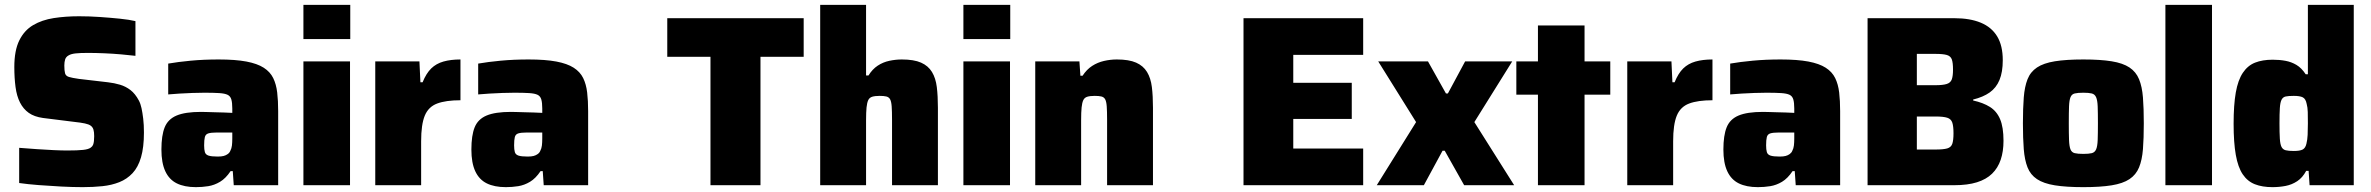

<svg xmlns="http://www.w3.org/2000/svg" viewBox="-20 -763 9769 791"><path d="M321 8Q280 8 232 5.5Q184 3 139 -0.5Q94 -4 59 -9V-154Q96 -151 132.5 -148.5Q169 -146 201.5 -144.5Q234 -143 257 -143Q300 -143 322.5 -145.5Q345 -148 354 -155Q361 -160 363.5 -166.5Q366 -173 367 -182Q368 -191 368 -202Q368 -219 365 -229Q362 -239 354 -245Q346 -251 329.5 -254.5Q313 -258 285 -261L157 -277Q121 -282 98.5 -298Q76 -314 62.5 -340.5Q49 -367 44 -404.5Q39 -442 39 -487Q39 -555 59.5 -596.5Q80 -638 116.5 -659.5Q153 -681 201.5 -688.5Q250 -696 306 -696Q348 -696 391.5 -693Q435 -690 474 -686Q513 -682 538 -676V-533Q513 -536 479 -539Q445 -542 409 -543.5Q373 -545 341 -545Q310 -545 291.5 -543Q273 -541 263 -535Q252 -529 248.5 -518.5Q245 -508 245 -493Q245 -472 248 -461Q251 -450 264 -446Q277 -442 305 -438L425 -424Q451 -421 474.5 -414Q498 -407 517.5 -392Q537 -377 552 -349Q559 -336 563 -317.5Q567 -299 570 -274Q573 -249 573 -217Q573 -156 561 -115Q549 -74 526 -49.5Q503 -25 471.5 -12.5Q440 0 402 4Q364 8 321 8Z M787 8Q740 8 708.5 -7.5Q677 -23 661 -57.5Q645 -92 645 -147Q645 -205 658.5 -238.5Q672 -272 707.5 -287Q743 -302 808 -302Q817 -302 832 -301.5Q847 -301 865.5 -300.5Q884 -300 902.5 -299.5Q921 -299 937 -298V-316Q937 -340 933 -353.5Q929 -367 917.5 -372.5Q906 -378 883 -379.5Q860 -381 822 -381Q799 -381 772.5 -380Q746 -379 720 -377.5Q694 -376 673 -374V-501Q713 -508 766 -513Q819 -518 881 -518Q950 -518 995 -509.5Q1040 -501 1066.5 -484Q1093 -467 1105.5 -441.5Q1118 -416 1122 -382Q1126 -348 1126 -305V0H943L939 -58H930Q910 -28 886.5 -14Q863 0 838 4Q813 8 787 8ZM877 -118Q892 -118 901.5 -120.5Q911 -123 918.5 -128.5Q926 -134 929 -142Q934 -151 935.5 -163.5Q937 -176 937 -193V-217H872Q850 -217 838.5 -213.5Q827 -210 824 -198.5Q821 -187 821 -164Q821 -147 824 -136.5Q827 -126 839 -122Q851 -118 877 -118Z M1230 -602V-743H1423V-602ZM1230 0V-510H1422V0Z M1526 0V-510H1708L1712 -424H1721Q1736 -461 1756.5 -481Q1777 -501 1807 -509.5Q1837 -518 1877 -518V-350Q1817 -350 1781 -336.5Q1745 -323 1730 -286.5Q1715 -250 1715 -181V0Z M2064 8Q2017 8 1985.5 -7.5Q1954 -23 1938 -57.5Q1922 -92 1922 -147Q1922 -205 1935.5 -238.5Q1949 -272 1984.5 -287Q2020 -302 2085 -302Q2094 -302 2109 -301.5Q2124 -301 2142.5 -300.5Q2161 -300 2179.5 -299.5Q2198 -299 2214 -298V-316Q2214 -340 2210 -353.5Q2206 -367 2194.5 -372.5Q2183 -378 2160 -379.5Q2137 -381 2099 -381Q2076 -381 2049.5 -380Q2023 -379 1997 -377.5Q1971 -376 1950 -374V-501Q1990 -508 2043 -513Q2096 -518 2158 -518Q2227 -518 2272 -509.5Q2317 -501 2343.5 -484Q2370 -467 2382.5 -441.5Q2395 -416 2399 -382Q2403 -348 2403 -305V0H2220L2216 -58H2207Q2187 -28 2163.5 -14Q2140 0 2115 4Q2090 8 2064 8ZM2154 -118Q2169 -118 2178.5 -120.5Q2188 -123 2195.5 -128.5Q2203 -134 2206 -142Q2211 -151 2212.5 -163.5Q2214 -176 2214 -193V-217H2149Q2127 -217 2115.5 -213.5Q2104 -210 2101 -198.5Q2098 -187 2098 -164Q2098 -147 2101 -136.5Q2104 -126 2116 -122Q2128 -118 2154 -118Z M2907 0V-529H2729V-688H3291V-529H3113V0Z M3359 0V-743H3548V-452H3558Q3574 -478 3596 -492.5Q3618 -507 3644 -512.5Q3670 -518 3695 -518Q3745 -518 3774.5 -505Q3804 -492 3819.5 -466.5Q3835 -441 3839.5 -404Q3844 -367 3844 -319V0H3655V-269Q3655 -305 3653.5 -325Q3652 -345 3647 -354Q3642 -363 3631.5 -365.5Q3621 -368 3604 -368Q3585 -368 3573.5 -364.5Q3562 -361 3557 -350.5Q3552 -340 3550 -320.5Q3548 -301 3548 -267V0Z M3949 -602V-743H4142V-602ZM3949 0V-510H4141V0Z M4245 0V-510H4427L4431 -451H4440Q4457 -477 4479.5 -491.5Q4502 -506 4528.5 -512Q4555 -518 4581 -518Q4631 -518 4660.5 -505Q4690 -492 4705.5 -466.5Q4721 -441 4725.5 -404Q4730 -367 4730 -319V0H4541V-269Q4541 -305 4539.5 -325Q4538 -345 4533 -354Q4528 -363 4517.5 -365.5Q4507 -368 4490 -368Q4471 -368 4459.5 -364.5Q4448 -361 4443 -350.5Q4438 -340 4436 -320.5Q4434 -301 4434 -267V0Z M5103 0V-688H5596V-537H5308V-422H5549V-273H5308V-151H5596V0Z M5652 0 5814 -260 5658 -510H5863L5937 -378H5945L6016 -510H6210L6054 -260L6218 0H6012L5932 -142H5923L5846 0Z M6316 0V-373H6227V-510H6316V-658H6508V-510H6614V-373H6508V0Z M6684 0V-510H6866L6870 -424H6879Q6894 -461 6914.5 -481Q6935 -501 6965 -509.5Q6995 -518 7035 -518V-350Q6975 -350 6939 -336.5Q6903 -323 6888 -286.5Q6873 -250 6873 -181V0Z M7222 8Q7175 8 7143.5 -7.5Q7112 -23 7096 -57.5Q7080 -92 7080 -147Q7080 -205 7093.5 -238.5Q7107 -272 7142.5 -287Q7178 -302 7243 -302Q7252 -302 7267 -301.5Q7282 -301 7300.5 -300.5Q7319 -300 7337.5 -299.5Q7356 -299 7372 -298V-316Q7372 -340 7368 -353.5Q7364 -367 7352.5 -372.5Q7341 -378 7318 -379.5Q7295 -381 7257 -381Q7234 -381 7207.5 -380Q7181 -379 7155 -377.5Q7129 -376 7108 -374V-501Q7148 -508 7201 -513Q7254 -518 7316 -518Q7385 -518 7430 -509.5Q7475 -501 7501.5 -484Q7528 -467 7540.5 -441.5Q7553 -416 7557 -382Q7561 -348 7561 -305V0H7378L7374 -58H7365Q7345 -28 7321.5 -14Q7298 0 7273 4Q7248 8 7222 8ZM7312 -118Q7327 -118 7336.5 -120.5Q7346 -123 7353.5 -128.5Q7361 -134 7364 -142Q7369 -151 7370.5 -163.5Q7372 -176 7372 -193V-217H7307Q7285 -217 7273.5 -213.5Q7262 -210 7259 -198.5Q7256 -187 7256 -164Q7256 -147 7259 -136.5Q7262 -126 7274 -122Q7286 -118 7312 -118Z M7674 0V-688H8032Q8096 -688 8140.5 -669.5Q8185 -651 8208 -613Q8231 -575 8231 -515Q8231 -466 8217.5 -433.5Q8204 -401 8177 -382Q8150 -363 8109 -353V-349Q8150 -340 8178 -322.5Q8206 -305 8220 -272Q8234 -239 8234 -183Q8234 -139 8222.5 -105Q8211 -71 8187 -47.5Q8163 -24 8124.5 -12Q8086 0 8031 0ZM7877 -147H7955Q7986 -147 8002 -151.5Q8018 -156 8023 -170.5Q8028 -185 8028 -214Q8028 -243 8023 -258Q8018 -273 8002 -278Q7986 -283 7955 -283H7877ZM7877 -412H7954Q7984 -412 8000 -417Q8016 -422 8021 -436Q8026 -450 8026 -476Q8026 -505 8021 -518.5Q8016 -532 8000.5 -536.5Q7985 -541 7954 -541H7877Z M8563 8Q8492 8 8445.5 0.5Q8399 -7 8372 -25Q8345 -43 8333 -73.5Q8321 -104 8317.5 -148.5Q8314 -193 8314 -255Q8314 -317 8317.5 -361.5Q8321 -406 8333 -436.5Q8345 -467 8372 -485Q8399 -503 8445.5 -510.5Q8492 -518 8563 -518Q8633 -518 8679.5 -510.5Q8726 -503 8753 -485Q8780 -467 8792.5 -436.5Q8805 -406 8808.5 -361.5Q8812 -317 8812 -255Q8812 -193 8808.5 -148.5Q8805 -104 8792.5 -73.5Q8780 -43 8753 -25Q8726 -7 8679.5 0.5Q8633 8 8563 8ZM8563 -129Q8585 -129 8597.5 -132Q8610 -135 8615.5 -147.5Q8621 -160 8622 -186Q8623 -212 8623 -255Q8623 -300 8622 -325Q8621 -350 8615.5 -362.5Q8610 -375 8597.5 -378Q8585 -381 8563 -381Q8540 -381 8527.5 -378Q8515 -375 8510 -362.5Q8505 -350 8504 -325Q8503 -300 8503 -255Q8503 -212 8504 -186Q8505 -160 8510 -147.5Q8515 -135 8527.5 -132Q8540 -129 8563 -129Z M8901 0V-743H9093V0Z M9342 8Q9300 8 9269.5 -4Q9239 -16 9219.5 -45Q9200 -74 9191 -125Q9182 -176 9182 -253Q9182 -331 9191 -382Q9200 -433 9220 -463Q9240 -493 9270.5 -505Q9301 -517 9343 -517Q9371 -517 9395.5 -512.5Q9420 -508 9441 -495.5Q9462 -483 9479 -457H9488V-743H9677V0H9495L9491 -59H9481Q9466 -31 9444 -16.5Q9422 -2 9396 3Q9370 8 9342 8ZM9430 -141Q9455 -141 9466.5 -147Q9478 -153 9482 -171Q9486 -187 9487 -207.5Q9488 -228 9488 -255Q9488 -282 9487.5 -301.5Q9487 -321 9483 -335Q9479 -356 9467 -362Q9455 -368 9430 -368Q9408 -368 9396.5 -365.5Q9385 -363 9379.5 -352Q9374 -341 9372.5 -318Q9371 -295 9371 -255Q9371 -215 9372.5 -191.5Q9374 -168 9379.5 -157.5Q9385 -147 9396.5 -144Q9408 -141 9430 -141Z"/></svg>

Font: Saira Thin ExtraBold
Style: Regular
Weight: 800
Version: Version 1.101